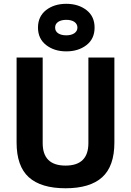

<svg xmlns="http://www.w3.org/2000/svg" viewBox="-20 -985 694 1017"><path d="M374 -869.1Q357.9 -879.9 331.1 -879.9Q304.2 -879.9 288.1 -869.1Q272 -858.4 272 -838.9Q272 -819.3 288.1 -808.6Q304.2 -797.9 331.1 -797.9Q357.9 -797.9 374 -809.1Q390.1 -820.3 390.1 -838.9Q390.1 -857.4 374 -869.1ZM224.1 -931.6Q267.1 -964.8 331.1 -964.8Q395 -964.8 438 -931.6Q481 -898.4 481 -838.9Q481 -779.3 438 -746.1Q395 -712.9 331.1 -712.9Q267.1 -712.9 224.1 -746.6Q181.2 -780.3 181.2 -838.9Q181.2 -897.5 224.1 -931.6ZM206.1 -227.1Q206.1 -107.9 327.1 -107.9Q448.2 -107.9 448.2 -227.1V-680.2H585.9V-230Q585.9 -105 521.5 -46.4Q457 12.2 327.1 12.2Q197.3 12.2 132.3 -46.4Q67.9 -105 67.9 -230V-680.2H206.1Z"/></svg>

Font: TitilliumWeb-Bold
Style: Bold
Weight: 700
Version: Version 1.001;PS 57.000;hotconv 1.0.70;makeotf.lib2.5.55311